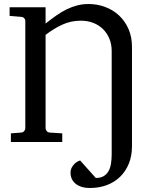

<svg xmlns="http://www.w3.org/2000/svg" viewBox="-20 -707 767 956"><path d="M637.2 21Q637.2 68.8 621.6 107.4Q606 146 578.1 173.1Q550.3 200.2 512 214.6Q473.6 229 428.2 229Q401.9 229 383.3 222.4Q364.7 215.8 353.3 205.1Q341.8 194.3 336.4 181.2Q331.1 168 331.1 154.8Q331.1 138.7 337.4 127Q343.8 115.2 352.1 107.7Q360.4 100.1 368.2 96.2Q376 92.3 378.9 91.8L457 179.2Q480.5 179.2 495.8 170.2Q511.2 161.1 520.3 145Q529.3 128.9 532.7 107.2Q536.1 85.4 536.1 60.1V-453.1Q536.1 -486.3 524.7 -514.2Q513.2 -542 492.9 -562Q472.7 -582 444.6 -593Q416.5 -604 382.8 -604Q332.5 -604 289.6 -584Q246.6 -564 207 -533.2V-68.8Q207 -61.5 212.2 -54.7Q217.3 -47.9 228 -46.9L290 -43V0H34.2V-43L85 -46.9Q95.7 -47.9 100.8 -54.7Q106 -61.5 106 -68.8V-604Q106 -609.9 100.8 -616Q95.7 -622.1 85.9 -623L27.8 -627.9V-670.9H207V-589.8Q235.4 -612.3 261.2 -630.4Q287.1 -648.4 312.7 -660.9Q338.4 -673.3 365 -680.2Q391.6 -687 421.9 -687Q463.9 -687 502.9 -672.6Q542 -658.2 571.8 -630.9Q601.6 -603.5 619.4 -563.7Q637.2 -523.9 637.2 -473.1Z"/></svg>

Font: Charis SIL Afr
Style: Regular
Weight: 400
Foundry: SIL International
Version: Version 5.000